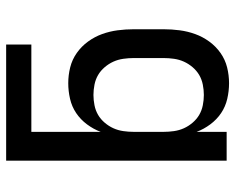

<svg xmlns="http://www.w3.org/2000/svg" viewBox="-92 -684 783 640"><g transform="rotate(-90 300.0 -363.5)"><path d="M343 8Q317 8 291 2Q265 -4 243.5 -18.5Q222 -33 206 -54.5Q190 -76 181 -100V0H85V-735H472V-651H181V-420Q190 -444 206 -465.5Q222 -487 243.5 -501.5Q265 -516 291 -522Q317 -528 343 -528Q370 -528 396 -521.5Q422 -515 444 -499.5Q466 -484 482 -462Q498 -440 507 -415Q516 -390 519.5 -363.5Q523 -337 523 -310V-210Q523 -183 519.5 -156.5Q516 -130 507 -105Q498 -80 482 -58Q466 -36 444 -20.5Q422 -5 396 1.5Q370 8 343 8ZM304 -76Q321 -76 338.5 -79.5Q356 -83 370.5 -91.5Q385 -100 396.5 -113.5Q408 -127 415 -142.5Q422 -158 424.5 -175.5Q427 -193 427 -210V-310Q427 -327 424.5 -344.5Q422 -362 415 -377.5Q408 -393 396.5 -406.5Q385 -420 370.5 -428.5Q356 -437 338.5 -440.5Q321 -444 304 -444Q287 -444 269.5 -440.5Q252 -437 237.5 -428.5Q223 -420 211.5 -406.5Q200 -393 193 -377.5Q186 -362 183.5 -344.5Q181 -327 181 -310V-210Q181 -193 183.5 -175.5Q186 -158 193 -142.5Q200 -127 211.5 -113.5Q223 -100 237.5 -91.5Q252 -83 269.5 -79.5Q287 -76 304 -76Z"/></g></svg>

Font: Iosevka Medium Extended
Style: Regular
Weight: 500
Width: 7
Monospace: yes
Designer: Belleve Invis
Foundry: Belleve Invis
Version: Version 32.5.0; ttfautohint (v1.8.4)